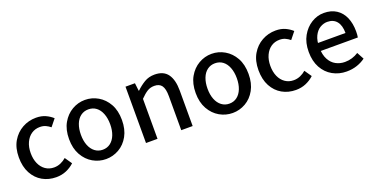

<svg xmlns="http://www.w3.org/2000/svg" viewBox="-22 -1027 3063 1566"><g transform="rotate(-20 1509.0 -244.5)"><path d="M277 12Q211 12 158 -18Q105 -48 74 -105.5Q43 -163 43 -244Q43 -326 76.5 -383Q110 -440 165 -470.5Q220 -501 284 -501Q331 -501 366 -485Q401 -469 427 -445L378 -384Q360 -399 338.5 -409Q317 -419 288 -419Q247 -419 215 -397.5Q183 -376 164.5 -336Q146 -296 146 -244Q146 -192 163.5 -152.5Q181 -113 213 -91Q245 -69 287 -69Q317 -69 344.5 -81Q372 -93 393 -112L435 -51Q404 -22 364 -5Q324 12 277 12Z M709 12Q649 12 596.5 -18Q544 -48 511.5 -105.5Q479 -163 479 -244Q479 -326 511.5 -383Q544 -440 596.5 -470.5Q649 -501 709 -501Q769 -501 821.5 -470.5Q874 -440 906 -383Q938 -326 938 -244Q938 -163 906 -105.5Q874 -48 821.5 -18Q769 12 709 12ZM709 -69Q748 -69 776.5 -91Q805 -113 820.5 -152.5Q836 -192 836 -244Q836 -296 820.5 -336Q805 -376 776.5 -397.5Q748 -419 709 -419Q671 -419 642 -397.5Q613 -376 597.5 -336Q582 -296 582 -244Q582 -192 597.5 -152.5Q613 -113 642 -91Q671 -69 709 -69Z M1058 0V-489H1140L1148 -421H1151Q1185 -454 1224 -477.5Q1263 -501 1313 -501Q1391 -501 1427 -451Q1463 -401 1463 -308V0H1364V-295Q1364 -359 1344 -387Q1324 -415 1280 -415Q1245 -415 1218 -398Q1191 -381 1158 -347V0Z M1808 12Q1748 12 1695.5 -18Q1643 -48 1610.5 -105.5Q1578 -163 1578 -244Q1578 -326 1610.5 -383Q1643 -440 1695.5 -470.5Q1748 -501 1808 -501Q1868 -501 1920.5 -470.5Q1973 -440 2005 -383Q2037 -326 2037 -244Q2037 -163 2005 -105.5Q1973 -48 1920.5 -18Q1868 12 1808 12ZM1808 -69Q1847 -69 1875.5 -91Q1904 -113 1919.5 -152.5Q1935 -192 1935 -244Q1935 -296 1919.5 -336Q1904 -376 1875.5 -397.5Q1847 -419 1808 -419Q1770 -419 1741 -397.5Q1712 -376 1696.5 -336Q1681 -296 1681 -244Q1681 -192 1696.5 -152.5Q1712 -113 1741 -91Q1770 -69 1808 -69Z M2357 12Q2291 12 2238 -18Q2185 -48 2154 -105.5Q2123 -163 2123 -244Q2123 -326 2156.5 -383Q2190 -440 2245 -470.5Q2300 -501 2364 -501Q2411 -501 2446 -485Q2481 -469 2507 -445L2458 -384Q2440 -399 2418.5 -409Q2397 -419 2368 -419Q2327 -419 2295 -397.5Q2263 -376 2244.5 -336Q2226 -296 2226 -244Q2226 -192 2243.5 -152.5Q2261 -113 2293 -91Q2325 -69 2367 -69Q2397 -69 2424.5 -81Q2452 -93 2473 -112L2515 -51Q2484 -22 2444 -5Q2404 12 2357 12Z M2797 12Q2731 12 2676.5 -18.5Q2622 -49 2590.5 -106.5Q2559 -164 2559 -244Q2559 -324 2591 -381Q2623 -438 2674 -469.5Q2725 -501 2782 -501Q2846 -501 2890.5 -472Q2935 -443 2957.5 -391Q2980 -339 2980 -270Q2980 -255 2979 -241Q2978 -227 2976 -218H2634L2633 -287H2894Q2894 -353 2865.5 -388Q2837 -423 2784 -423Q2752 -423 2721.5 -405Q2691 -387 2671.5 -347.5Q2652 -308 2653 -245Q2654 -184 2675.5 -144Q2697 -104 2732.5 -85Q2768 -66 2810 -66Q2843 -66 2872.5 -75Q2902 -84 2928 -101L2961 -40Q2929 -16 2887.5 -2Q2846 12 2797 12Z"/></g></svg>

Font: Mada Medium
Style: Regular
Weight: 500
Designer: Khaled Hosny
Version: Version 1.5